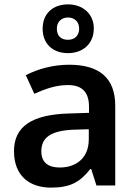

<svg xmlns="http://www.w3.org/2000/svg" viewBox="-20 -848 625 878"><path d="M291 -605C358 -605 409 -647 409 -718C409 -786 357 -828 291 -828C222 -828 175 -786 175 -717C175 -647 222 -605 291 -605ZM291 -666C258 -666 240 -685 240 -717C240 -749 262 -768 291 -768C320 -768 342 -749 342 -717C342 -685 321 -666 291 -666ZM296 -552C222 -552 151 -532 98 -504L137 -419C185 -441 236 -459 290 -459C351 -459 387 -431 387 -360V-332L294 -329C125 -324 44 -269 44 -157C44 -43 116 10 213 10C303 10 346 -16 393 -75H397L421 0H507V-364C507 -492 434 -552 296 -552ZM319 -255 386 -257V-211C386 -125 328 -82 253 -82C203 -82 169 -103 169 -156C169 -215 206 -251 319 -255Z"/></svg>

Font: Noto Sans Kayah Li SemiBold
Style: Regular
Weight: 600
Designer: Monotype Design Team, Sérgio Martins
Foundry: Monotype Imaging Inc.
Version: Version 2.002